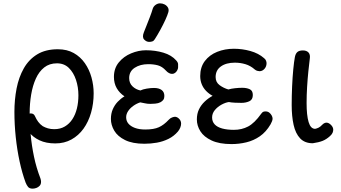

<svg xmlns="http://www.w3.org/2000/svg" viewBox="-20 -843 2033 1146"><path d="M175 283Q156 283 147.5 272.5Q139 262 133 247Q112 190 97 120.5Q82 51 74 -24.5Q66 -100 66 -175Q66 -248 79 -315Q92 -382 122 -435Q152 -488 202 -518.5Q252 -549 325 -549Q380 -549 420 -526.5Q460 -504 486.5 -466Q513 -428 526 -381Q539 -334 539 -286Q539 -225 523.5 -170.5Q508 -116 478.5 -75Q449 -34 406.5 -10.5Q364 13 310 13Q255 13 216 -5.5Q177 -24 155.5 -52Q134 -80 129 -107Q128 -111 128 -115Q128 -119 128 -123Q128 -140 136.5 -153Q145 -166 164 -166Q182 -166 189 -149Q197 -131 208 -116Q219 -101 235 -90Q249 -82 266 -77Q283 -72 304 -72Q340 -72 367 -88Q394 -104 412 -131.5Q430 -159 439 -195.5Q448 -232 448 -274Q448 -323 433.5 -366.5Q419 -410 391 -437.5Q363 -465 320 -465Q275 -465 244 -440.5Q213 -416 194 -374Q175 -332 166 -278.5Q157 -225 157 -167Q157 -107 163 -40.5Q169 26 183 92.5Q197 159 221 221Q225 232 225 242Q225 257 216.5 266Q208 275 196.5 279Q185 283 175 283Z M842 15Q771 15 726.5 -7Q682 -29 662 -63Q642 -97 642 -133Q642 -165 653 -190.5Q664 -216 682.5 -235.5Q701 -255 723 -268Q693 -288 676.5 -317Q660 -346 660 -384Q660 -435 689 -470.5Q718 -506 762.5 -524.5Q807 -543 851 -543Q907 -543 955.5 -528.5Q1004 -514 1032 -482Q1043 -470 1043 -459Q1043 -448 1043 -441Q1043 -433 1038 -423.5Q1033 -414 1025 -408Q1017 -402 1007 -402Q998 -402 988.5 -407Q979 -412 970 -422Q948 -446 922.5 -453Q897 -460 865 -460Q817 -460 784 -438.5Q751 -417 751 -377Q751 -347 770.5 -328Q790 -309 818 -303Q832 -310 855.5 -314Q879 -318 899 -318Q928 -318 944.5 -306Q961 -294 961 -270Q961 -256 955 -247.5Q949 -239 938 -233Q925 -226 907 -224.5Q889 -223 878 -223Q859 -223 844.5 -226.5Q830 -230 817 -232Q795 -225 775.5 -211Q756 -197 744.5 -179.5Q733 -162 733 -143Q733 -121 746.5 -105Q760 -89 785.5 -79.5Q811 -70 847 -70Q898 -70 928 -83.5Q958 -97 987 -128Q996 -138 1007 -142Q1018 -146 1024 -146Q1037 -146 1049 -134Q1061 -122 1061 -105Q1061 -94 1056 -81.5Q1051 -69 1042 -58Q1018 -30 985.5 -14Q953 2 916.5 8.5Q880 15 842 15Z M870 -593Q854 -593 840.5 -607Q827 -621 839 -651Q845 -666 854.5 -690Q864 -714 874.5 -741Q885 -768 892 -792Q897 -806 909.5 -814.5Q922 -823 935 -823Q950 -823 962.5 -816.5Q975 -810 982 -798.5Q989 -787 985 -771Q980 -753 967 -724.5Q954 -696 937 -665Q920 -634 904 -609Q898 -599 889.5 -596Q881 -593 870 -593Z M1362 17Q1289 17 1243 -4.5Q1197 -26 1176 -59.5Q1155 -93 1155 -130Q1155 -164 1167.5 -190Q1180 -216 1201.5 -236.5Q1223 -257 1249 -271Q1227 -283 1210 -300.5Q1193 -318 1184 -340.5Q1175 -363 1175 -389Q1175 -442 1202.5 -478.5Q1230 -515 1276 -533.5Q1322 -552 1376 -552Q1426 -552 1474.5 -538.5Q1523 -525 1556 -496Q1565 -489 1568 -480.5Q1571 -472 1571 -466Q1571 -446 1558.5 -432Q1546 -418 1529 -418Q1525 -418 1516.5 -420Q1508 -422 1501 -428Q1475 -451 1444.5 -460Q1414 -469 1382 -469Q1330 -469 1298.5 -446.5Q1267 -424 1267 -383Q1267 -352 1291 -334.5Q1315 -317 1343 -309Q1360 -314 1383 -316.5Q1406 -319 1426 -319Q1452 -319 1470.5 -310.5Q1489 -302 1489 -276Q1489 -248 1468 -238.5Q1447 -229 1421 -229Q1405 -229 1382.5 -230Q1360 -231 1346 -234Q1325 -231 1301.5 -218Q1278 -205 1262 -185.5Q1246 -166 1246 -142Q1246 -117 1261.5 -100.5Q1277 -84 1306.5 -76Q1336 -68 1376 -68Q1423 -68 1461 -88Q1499 -108 1539 -164Q1546 -174 1552 -176Q1558 -178 1565 -178Q1578 -178 1587 -171Q1596 -164 1601.5 -154Q1607 -144 1607 -135Q1607 -128 1603.5 -119Q1600 -110 1595 -101Q1568 -55 1531 -29.5Q1494 -4 1450.5 6.5Q1407 17 1362 17Z M1847 12Q1799 12 1771.5 -17Q1744 -46 1732.5 -97.5Q1721 -149 1721 -216Q1721 -271 1723.5 -327Q1726 -383 1730.5 -429.5Q1735 -476 1740 -502Q1744 -523 1755 -532.5Q1766 -542 1788 -542Q1810 -542 1821.5 -529.5Q1833 -517 1829 -492Q1825 -461 1820.5 -417Q1816 -373 1813 -324Q1810 -275 1810 -228Q1810 -155 1822 -114.5Q1834 -74 1861 -74Q1871 -76 1881.5 -81Q1892 -86 1904 -99Q1911 -106 1917.5 -108.5Q1924 -111 1928 -111Q1942 -111 1955.5 -97.5Q1969 -84 1969 -69Q1969 -61 1965.5 -51.5Q1962 -42 1950 -31Q1928 -11 1905 -2Q1882 7 1847 12Z"/></svg>

Font: Playpen Sans
Style: Regular
Weight: 400
Designer: Laura Meseguer, Veronika Burian, José Scaglione, Kostas Bartsokas, Vera Evstafieva, Tom Grace, Yorlmar Campos
Foundry: TypeTogether
Version: Version 2.000